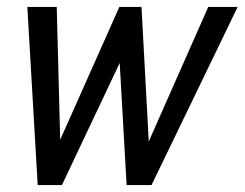

<svg xmlns="http://www.w3.org/2000/svg" viewBox="-20 -535 707 555"><path d="M59 -515H144L154 -131L325 -515H389L410 -126L582 -515H667L418 0H346L326 -353L159 0H89Z"/></svg>

Font: Radio Canada Condensed
Style: Italic
Weight: 400
Width: 3
Italic angle: -12°
Designer: Charles Daoud, Etienne Aubert Bonn, Alexandre Saumier Demers, Jacques Le Bailly
Foundry: Radio-Canada
Version: Version 2.104; ttfautohint (v1.8.4.7-5d5b);gftools[0.9.28.de